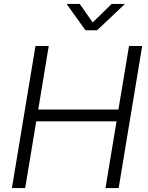

<svg xmlns="http://www.w3.org/2000/svg" viewBox="-20 -963 756 983"><path d="M41 0 161.6 -727.5H229.5L175.8 -402.3H586.4L640.6 -727.5H708L587.4 0H520L576.7 -341.8H165.5L108.9 0ZM388.2 -942.9 454.6 -848.1 551.8 -942.9H618.2L617.7 -940.9L477.1 -808.1H417.5L322.3 -940.9L322.8 -942.9Z"/></svg>

Font: Inter 24pt Light
Style: Italic
Weight: 300
Italic angle: -9.3988°
Designer: Rasmus Andersson
Foundry: rsms
Version: Version 4.001;git-66647c0bb